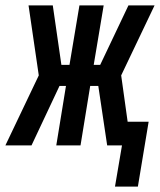

<svg xmlns="http://www.w3.org/2000/svg" viewBox="-60 -540 594 713"><path d="M452 153H367L393 0H338L305 -221H275L239 0H149L185 -221H161L57 0H-40L84 -260L46 -520H136L168 -299H198L235 -520H325L288 -299H312L417 -520H514L390 -260L414 -88H492Z"/></svg>

Font: Iosevka SS18 Semibold
Style: Italic
Weight: 600
Italic angle: -9°
Monospace: yes
Designer: Belleve Invis
Foundry: Belleve Invis
Version: Version 25.1.1; ttfautohint (v1.8.4)